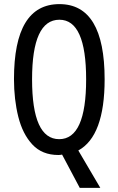

<svg xmlns="http://www.w3.org/2000/svg" viewBox="-20 -744 576 934"><path d="M489 -358Q489 -724 269 -724Q48 -724 48 -359Q48 -260 69 -176Q90 -92 137.5 -41Q185 10 264 10Q274 10 282 8L368 170H468L361 -12Q489 -82 489 -358ZM136 -358Q136 -648 269 -648Q399 -648 399 -358Q399 -67 268 -67Q136 -67 136 -358Z"/></svg>

Font: Noto Sans Display Condensed
Style: Regular
Weight: 400
Width: 3
Designer: Monotype Design Team
Foundry: Monotype Imaging Inc.
Version: Version 1.900